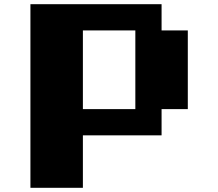

<svg xmlns="http://www.w3.org/2000/svg" viewBox="-20 -770 1040 915"><path d="M125 -750H750V-625H875V-250H750V-125H375V125H125ZM375 -625V-250H625V-625Z"/></svg>

Font: Dogica Pixel
Style: Bold
Weight: 700
Designer: Roberto Mocci
Version: Version 001.000